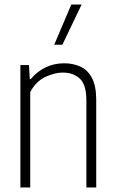

<svg xmlns="http://www.w3.org/2000/svg" viewBox="-20 -828 510 848"><path d="M70 0V-540.5H108L111.5 -479H116Q143.5 -512 181 -530.2Q218.5 -548.5 263 -548.5Q303 -548.5 335.2 -533.8Q367.5 -519 386.2 -483.5Q405 -448 405 -386V0H361.5V-384Q361.5 -454 332.5 -480.8Q303.5 -507.5 256.5 -507.5Q223 -507.5 181.5 -488.8Q140 -470 113.5 -421.5V0ZM219.5 -630.5 295 -808H340.5L255.5 -630.5Z"/></svg>

Font: Encode Sans Cnd XLt
Style: Regular
Weight: 200
Width: 3
Designer: Multiple Designers
Foundry: Impallari Type
Version: Version 3.002; ttfautohint (v1.8.3) -l 8 -r 50 -G 200 -x 14 